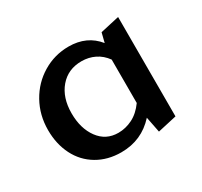

<svg xmlns="http://www.w3.org/2000/svg" viewBox="-101 -560 736 701"><g transform="rotate(-30 267.5 -209.5)"><path d="M466 -428V-9L386 9L373 -57Q316 6 230 6Q173 6 129 -20Q85 -46 61.5 -92.5Q38 -139 38 -198Q38 -261 67 -313Q96 -365 146 -395Q196 -425 255 -425Q332 -425 376 -370L386 -410ZM368 -122V-305Q350 -330 324.5 -342.5Q299 -355 269 -355Q212 -355 177.5 -314.5Q143 -274 143 -208Q143 -144 173.5 -102.5Q204 -61 256 -61Q287 -61 316 -75.5Q345 -90 368 -122Z"/></g></svg>

Font: Ysabeau Infant Semibold
Style: Regular
Weight: 600
Designer: Christian Thalmann (Catharsis Fonts)
Version: Version 0.003